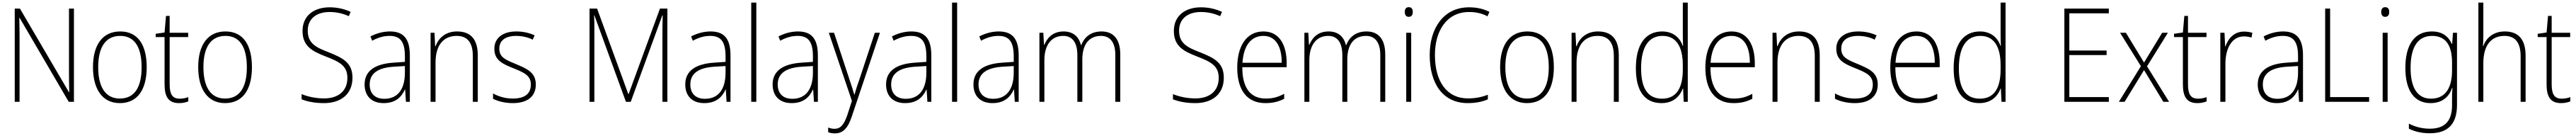

<svg xmlns="http://www.w3.org/2000/svg" viewBox="-20 -780 19754 1042"><path d="M547 0V-714H509V-221C509 -178 510 -120 511 -73H509L133 -714H93V0H130V-497C130 -553 129 -597 128 -644H130L507 0Z M1105 -265C1105 -428 1043 -539 902 -539C768 -539 693 -438 693 -266C693 -97 765 10 899 10C1037 10 1105 -97 1105 -265ZM733 -266C733 -417 789 -505 902 -505C1020 -505 1066 -406 1066 -265C1066 -115 1014 -25 899 -25C786 -25 733 -117 733 -266Z M1358 -24C1299 -24 1281 -62 1281 -135V-496H1423V-529H1281V-658H1253L1242 -531L1174 -521V-496H1242V-133C1242 -39 1272 10 1353 10C1383 10 1405 4 1424 -3V-36C1406 -29 1384 -24 1358 -24Z M1912 -265C1912 -428 1850 -539 1709 -539C1575 -539 1500 -438 1500 -266C1500 -97 1572 10 1706 10C1844 10 1912 -97 1912 -265ZM1540 -266C1540 -417 1596 -505 1709 -505C1827 -505 1873 -406 1873 -265C1873 -115 1821 -25 1706 -25C1593 -25 1540 -117 1540 -266Z M2683 -184C2683 -298 2613 -335 2499 -380C2406 -416 2340 -446 2340 -545C2340 -639 2410 -688 2507 -688C2552 -688 2603 -680 2655 -656L2669 -689C2622 -711 2567 -724 2508 -724C2389 -724 2300 -661 2300 -543C2300 -427 2373 -388 2476 -348C2586 -306 2644 -275 2644 -183C2644 -80 2571 -26 2466 -26C2400 -26 2339 -40 2293 -59V-19C2337 -2 2393 10 2465 10C2592 10 2683 -57 2683 -184Z M2970 -539C2917 -539 2866 -524 2821 -501L2834 -468C2882 -494 2925 -505 2968 -505C3048 -505 3085 -462 3085 -349V-306L2999 -300C2857 -291 2776 -238 2776 -133C2776 -49 2825 10 2922 10C3014 10 3059 -37 3085 -94H3087L3093 0H3123V-355C3123 -484 3074 -539 2970 -539ZM3002 -269 3085 -274V-219C3084 -101 3034 -23 2927 -23C2856 -23 2815 -63 2815 -133C2815 -220 2882 -262 3002 -269Z M3485 -539C3393 -539 3342 -485 3320 -426H3317L3312 -529H3282V0H3320V-300C3320 -438 3384 -505 3482 -505C3561 -505 3606 -458 3606 -351V0H3644V-356C3644 -482 3587 -539 3485 -539Z M4089 -133C4089 -227 4018 -254 3937 -289C3859 -321 3809 -340 3809 -407C3809 -471 3858 -505 3938 -505C3984 -505 4032 -494 4065 -476L4080 -509C4042 -527 3994 -539 3939 -539C3834 -539 3771 -487 3771 -407C3771 -317 3835 -290 3920 -256C3999 -224 4051 -201 4051 -133C4051 -65 4009 -25 3912 -25C3857 -25 3804 -40 3761 -64V-23C3795 -6 3848 10 3912 10C4029 10 4089 -44 4089 -133Z M4780 0H4817L5059 -662H5062C5061 -617 5060 -586 5060 -562V0H5098V-714H5041L4801 -60H4798L4559 -714H4501V0H4538V-560C4538 -589 4538 -618 4536 -663H4538Z M5429 -539C5376 -539 5325 -524 5280 -501L5293 -468C5341 -494 5384 -505 5427 -505C5507 -505 5544 -462 5544 -349V-306L5458 -300C5316 -291 5235 -238 5235 -133C5235 -49 5284 10 5381 10C5473 10 5518 -37 5544 -94H5546L5552 0H5582V-355C5582 -484 5533 -539 5429 -539ZM5461 -269 5544 -274V-219C5543 -101 5493 -23 5386 -23C5315 -23 5274 -63 5274 -133C5274 -220 5341 -262 5461 -269Z M5780 0V-760H5741V0Z M6099 -539C6046 -539 5995 -524 5950 -501L5963 -468C6011 -494 6054 -505 6097 -505C6177 -505 6214 -462 6214 -349V-306L6128 -300C5986 -291 5905 -238 5905 -133C5905 -49 5954 10 6051 10C6143 10 6188 -37 6214 -94H6216L6222 0H6252V-355C6252 -484 6203 -539 6099 -539ZM6131 -269 6214 -274V-219C6213 -101 6163 -23 6056 -23C5985 -23 5944 -63 5944 -133C5944 -220 6011 -262 6131 -269Z M6336 -529 6513 -7 6478 101C6451 180 6423 207 6379 207C6362 207 6347 203 6331 197V233C6348 239 6363 242 6382 242C6446 242 6483 201 6513 110L6728 -529H6689L6571 -173C6554 -126 6542 -88 6533 -55H6531C6524 -82 6513 -114 6493 -175L6376 -529Z M6969 -539C6916 -539 6865 -524 6820 -501L6833 -468C6881 -494 6924 -505 6967 -505C7047 -505 7084 -462 7084 -349V-306L6998 -300C6856 -291 6775 -238 6775 -133C6775 -49 6824 10 6921 10C7013 10 7058 -37 7084 -94H7086L7092 0H7122V-355C7122 -484 7073 -539 6969 -539ZM7001 -269 7084 -274V-219C7083 -101 7033 -23 6926 -23C6855 -23 6814 -63 6814 -133C6814 -220 6881 -262 7001 -269Z M7320 0V-760H7281V0Z M7639 -539C7586 -539 7535 -524 7490 -501L7503 -468C7551 -494 7594 -505 7637 -505C7717 -505 7754 -462 7754 -349V-306L7668 -300C7526 -291 7445 -238 7445 -133C7445 -49 7494 10 7591 10C7683 10 7728 -37 7754 -94H7756L7762 0H7792V-355C7792 -484 7743 -539 7639 -539ZM7671 -269 7754 -274V-219C7753 -101 7703 -23 7596 -23C7525 -23 7484 -63 7484 -133C7484 -220 7551 -262 7671 -269Z M8428 -539C8347 -539 8297 -498 8272 -435H8269C8254 -499 8209 -539 8137 -539C8051 -539 8010 -487 7989 -437H7986L7981 -529H7951V0H7989V-319C7989 -436 8044 -505 8133 -505C8197 -505 8242 -464 8242 -356V0H8280V-324C8280 -445 8336 -505 8424 -505C8487 -505 8533 -462 8533 -360V0H8571V-363C8571 -484 8515 -539 8428 -539Z M9365 -184C9365 -298 9295 -335 9181 -380C9088 -416 9022 -446 9022 -545C9022 -639 9092 -688 9189 -688C9234 -688 9285 -680 9337 -656L9351 -689C9304 -711 9249 -724 9190 -724C9071 -724 8982 -661 8982 -543C8982 -427 9055 -388 9158 -348C9268 -306 9326 -275 9326 -183C9326 -80 9253 -26 9148 -26C9082 -26 9021 -40 8975 -59V-19C9019 -2 9075 10 9147 10C9274 10 9365 -57 9365 -184Z M9669 -539C9535 -539 9468 -421 9468 -262C9468 -99 9536 10 9684 10C9741 10 9784 -1 9828 -23V-61C9776 -34 9739 -25 9685 -25C9568 -25 9506 -110 9507 -265H9847V-297C9847 -431 9794 -539 9669 -539ZM9669 -505C9766 -505 9810 -418 9809 -299H9508C9517 -435 9577 -505 9669 -505Z M10460 -539C10379 -539 10329 -498 10304 -435H10301C10286 -499 10241 -539 10169 -539C10083 -539 10042 -487 10021 -437H10018L10013 -529H9983V0H10021V-319C10021 -436 10076 -505 10165 -505C10229 -505 10274 -464 10274 -356V0H10312V-324C10312 -445 10368 -505 10456 -505C10519 -505 10565 -462 10565 -360V0H10603V-363C10603 -484 10547 -539 10460 -539Z M10783 -725C10761 -725 10753 -709 10753 -688C10753 -667 10762 -651 10783 -651C10805 -651 10814 -666 10814 -688C10814 -709 10807 -725 10783 -725ZM10802 -529H10764V0H10802Z M11246 -688C11293 -688 11341 -680 11387 -655L11402 -689C11355 -713 11303 -724 11246 -724C11049 -724 10944 -562 10944 -359C10944 -135 11048 10 11236 10C11300 10 11352 -2 11390 -19V-54C11351 -39 11301 -26 11238 -26C11073 -26 10984 -158 10984 -359C10984 -542 11073 -688 11246 -688Z M11896 -265C11896 -428 11834 -539 11693 -539C11559 -539 11484 -438 11484 -266C11484 -97 11556 10 11690 10C11828 10 11896 -97 11896 -265ZM11524 -266C11524 -417 11580 -505 11693 -505C11811 -505 11857 -406 11857 -265C11857 -115 11805 -25 11690 -25C11577 -25 11524 -117 11524 -266Z M12235 -539C12143 -539 12092 -485 12070 -426H12067L12062 -529H12032V0H12070V-300C12070 -438 12134 -505 12232 -505C12311 -505 12356 -458 12356 -351V0H12394V-356C12394 -482 12337 -539 12235 -539Z M12722 10C12813 10 12863 -43 12885 -102H12887L12892 0H12923V-760H12885V-530C12885 -498 12885 -464 12887 -429H12884C12864 -489 12812 -539 12727 -539C12599 -539 12525 -440 12525 -257C12525 -83 12592 10 12722 10ZM12726 -24C12615 -24 12565 -105 12565 -257C12565 -420 12623 -505 12730 -505C12834 -505 12885 -423 12885 -281V-248C12885 -107 12837 -24 12726 -24Z M13259 -539C13125 -539 13058 -421 13058 -262C13058 -99 13126 10 13274 10C13331 10 13374 -1 13418 -23V-61C13366 -34 13329 -25 13275 -25C13158 -25 13096 -110 13097 -265H13437V-297C13437 -431 13384 -539 13259 -539ZM13259 -505C13356 -505 13400 -418 13399 -299H13098C13107 -435 13167 -505 13259 -505Z M13776 -539C13684 -539 13633 -485 13611 -426H13608L13603 -529H13573V0H13611V-300C13611 -438 13675 -505 13773 -505C13852 -505 13897 -458 13897 -351V0H13935V-356C13935 -482 13878 -539 13776 -539Z M14380 -133C14380 -227 14309 -254 14228 -289C14150 -321 14100 -340 14100 -407C14100 -471 14149 -505 14229 -505C14275 -505 14323 -494 14356 -476L14371 -509C14333 -527 14285 -539 14230 -539C14125 -539 14062 -487 14062 -407C14062 -317 14126 -290 14211 -256C14290 -224 14342 -201 14342 -133C14342 -65 14300 -25 14203 -25C14148 -25 14095 -40 14052 -64V-23C14086 -6 14139 10 14203 10C14320 10 14380 -44 14380 -133Z M14677 -539C14543 -539 14476 -421 14476 -262C14476 -99 14544 10 14692 10C14749 10 14792 -1 14836 -23V-61C14784 -34 14747 -25 14693 -25C14576 -25 14514 -110 14515 -265H14855V-297C14855 -431 14802 -539 14677 -539ZM14677 -505C14774 -505 14818 -418 14817 -299H14516C14525 -435 14585 -505 14677 -505Z M15159 10C15250 10 15300 -43 15322 -102H15324L15329 0H15360V-760H15322V-530C15322 -498 15322 -464 15324 -429H15321C15301 -489 15249 -539 15164 -539C15036 -539 14962 -440 14962 -257C14962 -83 15029 10 15159 10ZM15163 -24C15052 -24 15002 -105 15002 -257C15002 -420 15060 -505 15167 -505C15271 -505 15322 -423 15322 -281V-248C15322 -107 15274 -24 15163 -24Z M16152 0V-36H15849V-358H16135V-393H15849V-678H16152V-714H15811V0Z M16398 -273 16229 0H16273L16422 -243L16570 0H16614L16445 -272L16605 -529H16561L16422 -301L16283 -529H16238Z M16836 -24C16777 -24 16759 -62 16759 -135V-496H16901V-529H16759V-658H16731L16720 -531L16652 -521V-496H16720V-133C16720 -39 16750 10 16831 10C16861 10 16883 4 16902 -3V-36C16884 -29 16862 -24 16836 -24Z M17188 -538C17112 -538 17066 -483 17046 -424H17044L17039 -529H17007V0H17046V-288C17045 -406 17094 -501 17187 -501C17209 -501 17228 -498 17246 -492L17253 -528C17234 -535 17211 -538 17188 -538Z M17488 -539C17435 -539 17384 -524 17339 -501L17352 -468C17400 -494 17443 -505 17486 -505C17566 -505 17603 -462 17603 -349V-306L17517 -300C17375 -291 17294 -238 17294 -133C17294 -49 17343 10 17440 10C17532 10 17577 -37 17603 -94H17605L17611 0H17641V-355C17641 -484 17592 -539 17488 -539ZM17520 -269 17603 -274V-219C17602 -101 17552 -23 17445 -23C17374 -23 17333 -63 17333 -133C17333 -220 17400 -262 17520 -269Z M17811 0H18148V-36H17849V-714H17811Z M18271 -725C18249 -725 18241 -709 18241 -688C18241 -667 18250 -651 18271 -651C18293 -651 18302 -666 18302 -688C18302 -709 18295 -725 18271 -725ZM18290 -529H18252V0H18290Z M18629 -539C18494 -539 18426 -434 18426 -260C18426 -81 18498 10 18619 10C18703 10 18760 -33 18784 -106H18787C18784 -71 18784 -44 18784 -12V27C18784 142 18733 206 18614 206C18550 206 18497 190 18453 167V206C18496 227 18547 241 18614 241C18762 241 18822 160 18822 24V-529H18791L18785 -444H18782C18757 -499 18712 -539 18629 -539ZM18631 -505C18745 -505 18784 -420 18784 -299V-239C18784 -130 18748 -24 18623 -24C18521 -24 18466 -104 18466 -260C18466 -412 18517 -505 18631 -505Z M19024 -504V-760H18986V0H19024V-296C19024 -438 19088 -505 19186 -505C19264 -505 19310 -459 19310 -349V0H19348V-354C19348 -480 19291 -539 19189 -539C19097 -539 19045 -486 19024 -428H19021C19023 -454 19024 -474 19024 -504Z M19625 -24C19566 -24 19548 -62 19548 -135V-496H19690V-529H19548V-658H19520L19509 -531L19441 -521V-496H19509V-133C19509 -39 19539 10 19620 10C19650 10 19672 4 19691 -3V-36C19673 -29 19651 -24 19625 -24Z"/></svg>

Font: Noto Sans Malayalam SemiCondensed ExtraLight
Style: Regular
Weight: 200
Width: 4
Designer: Jelle Bosma - Monotype Design Team
Foundry: Monotype Imaging Inc.
Version: Version 2.104